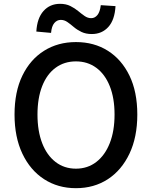

<svg xmlns="http://www.w3.org/2000/svg" viewBox="-20 -970 794 1004"><path d="M377 14Q283 14 210.5 -33Q138 -80 97 -166.5Q56 -253 56 -371Q56 -490 97 -574.5Q138 -659 210.5 -704.5Q283 -750 377 -750Q472 -750 544 -704.5Q616 -659 657 -574.5Q698 -490 698 -371Q698 -253 657 -166.5Q616 -80 544 -33Q472 14 377 14ZM377 -88Q438 -88 483.5 -123Q529 -158 554 -221.5Q579 -285 579 -371Q579 -457 554 -519.5Q529 -582 483.5 -615.5Q438 -649 377 -649Q316 -649 270.5 -615.5Q225 -582 200.5 -519.5Q176 -457 176 -371Q176 -285 200.5 -221.5Q225 -158 270.5 -123Q316 -88 377 -88ZM460 -792Q429 -792 406 -803Q383 -814 365.5 -829Q348 -844 332 -855Q316 -866 298 -866Q278 -866 264 -849.5Q250 -833 247 -798L170 -805Q174 -875 207.5 -912.5Q241 -950 294 -950Q325 -950 348 -938.5Q371 -927 389 -912Q407 -897 423 -886Q439 -875 457 -875Q476 -875 489.5 -891.5Q503 -908 507 -943L584 -938Q580 -866 546.5 -829Q513 -792 460 -792Z"/></svg>

Font: Noto Sans SC Thin Medium
Style: Regular
Weight: 500
Version: Version 2.004-H2;hotconv 1.0.118;makeotfexe 2.5.65603